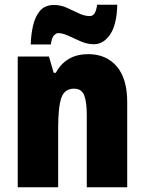

<svg xmlns="http://www.w3.org/2000/svg" viewBox="-20 -792 611 812"><path d="M353 -563Q429 -563 473.5 -511.5Q518 -460 518 -360V0H347V-306Q347 -361 336 -389Q325 -417 293 -417Q253 -417 239.5 -378.5Q226 -340 226 -250V0H55V-553H187L207 -484H216Q259 -563 353 -563ZM110 -604Q111 -644 119.5 -682.5Q128 -721 149 -746Q170 -771 209 -771Q236 -771 262 -759.5Q288 -748 312.5 -736Q337 -724 360 -724Q372 -724 379.5 -735Q387 -746 391 -772H476Q474 -688 446 -646.5Q418 -605 377 -605Q349 -605 321.5 -617Q294 -629 269.5 -640.5Q245 -652 226 -652Q218 -652 208.5 -642.5Q199 -633 195 -604Z"/></svg>

Font: Noto Sans Lao UI Cond Blk
Style: Regular
Weight: 900
Width: 3
Designer: Monotype Design Team
Foundry: Monotype Imaging Inc.
Version: Version 2.000; ttfautohint (v1.8.4.7-5d5b)